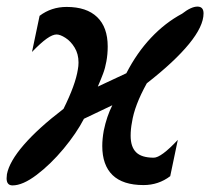

<svg xmlns="http://www.w3.org/2000/svg" viewBox="-24 -548 644 582"><path d="M290.5 -152Q286 -126.5 286 -105.5Q286 -47.5 317.2 -17.2Q348.5 13 411 13Q456.5 13 492 -14L515 -124Q464.5 -70 442 -70Q405 -70 388.5 -86.5Q372 -103 372 -136.5Q372 -157 376 -177Q383.5 -228 421 -295.5Q505 -361 549 -414.8Q593 -468.5 593 -507.5Q593 -528 574.5 -528Q555.5 -528 528 -506.5Q476.5 -479 433.5 -433.2Q390.5 -387.5 359 -326L272.5 -285.5Q282 -307.5 288.5 -324.8Q295 -342 298.5 -362Q302.5 -383.5 302.5 -407Q302.5 -465.5 270.5 -496.2Q238.5 -527 178 -527Q131.5 -527 96 -500L73 -390.5Q100 -418.5 117.8 -431Q135.5 -443.5 147.5 -443.5Q158.5 -443.5 174.5 -433.2Q190.5 -423 202.2 -403.8Q214 -384.5 214 -358.5Q214 -347.5 212 -337.5Q205 -291.5 168.5 -218Q92 -159.5 48.2 -109Q4.5 -58.5 -3 -20Q-4 -11 -4 -7.5Q-4 14 14 14Q45 14 87.2 -18Q129.5 -50 168.8 -97.2Q208 -144.5 230.5 -188L316.5 -229Q299.5 -195.5 290.5 -152Z"/></svg>

Font: JuliaMono MediumItalic
Style: Regular
Weight: 500
Italic angle: -9°
Monospace: yes
Designer: cormullion
Foundry: corm
Version: Version 0.049; ttfautohint (v1.8.4)